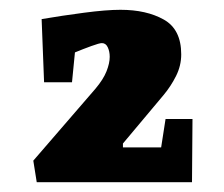

<svg xmlns="http://www.w3.org/2000/svg" viewBox="-20 -735 458 392"><path d="M70 -567 65 -696Q106 -703 151.5 -709Q197 -715 226 -715Q279 -715 314.5 -695Q350 -675 350 -624Q350 -601 339.5 -580Q329 -559 314 -541L231 -442V-434H309L318 -492H373L372 -363H55L48 -407L175 -554Q191 -573 197.5 -589.5Q204 -606 204 -619Q204 -630 200 -638.5Q196 -647 188 -647Q183 -647 166.5 -641Q150 -635 133 -628L127 -567Z"/></svg>

Font: Grenze Gotisch ExtraBold
Style: Regular
Weight: 800
Designer: Renata Polastri
Foundry: Omnibus-Type
Version: Version 1.001